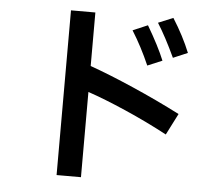

<svg xmlns="http://www.w3.org/2000/svg" viewBox="-56 -854 1113 965"><g transform="rotate(5 500.0 -371.0)"><path d="M795 -590Q748 -691 705 -759L780 -790Q835 -703 868 -621ZM387 -783V-513Q483 -479 608 -424.5Q733 -370 848 -311L793 -203Q690 -258 580 -306Q470 -354 387 -382V48H264V-783ZM670 -540Q631 -630 581 -710L656 -742Q715 -642 744 -571Z"/></g></svg>

Font: IBM Plex Sans JP SemiBold
Style: Regular
Weight: 600
Designer: Mike Abbink; Paul van der Laan; Pieter van Rosmalen; Wujin Sim; Yejin Wi; Jinhee Kim; Boomi Park; Yona Kim; Kichan Ma
Foundry: Sandoll Inc.
Version: Version 1.001